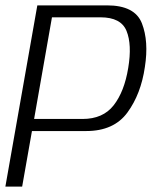

<svg xmlns="http://www.w3.org/2000/svg" viewBox="-30 -695 582 715"><path d="M-10 0H52.5L89 -207H291Q394 -207 444.5 -276Q495 -345 509.5 -445.5Q524.5 -541 498.5 -608Q472.5 -675 368.5 -675H109ZM97 -252 163.5 -630.5H344.5Q420.5 -630.5 441.2 -579.8Q462 -529 447.5 -442Q433 -353.5 393.2 -302.8Q353.5 -252 277.5 -252Z"/></svg>

Font: Anybody UltraCondensed Thin Light
Style: Italic
Weight: 300
Italic angle: -10°
Version: Version 1.111